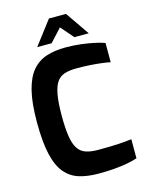

<svg xmlns="http://www.w3.org/2000/svg" viewBox="-136 -1017 858 1108"><g transform="rotate(-15 293.0 -463.5)"><path d="M313 6Q248 6 198.5 -9Q149 -24 114.5 -64Q80 -104 62.5 -178.5Q45 -253 45 -372Q45 -487 63.5 -560.5Q82 -634 117 -674.5Q152 -715 202 -731Q252 -747 315 -747Q365 -747 408.5 -741.5Q452 -736 487 -728.5Q522 -721 546 -712V-597Q528 -601 497.5 -605Q467 -609 428 -611.5Q389 -614 346 -614Q304 -614 274.5 -604.5Q245 -595 227.5 -569.5Q210 -544 201.5 -496Q193 -448 193 -371Q193 -297 200.5 -249Q208 -201 225 -174.5Q242 -148 271.5 -137.5Q301 -127 346 -127Q422 -127 469.5 -130Q517 -133 546 -137V-23Q519 -14 484 -7.5Q449 -1 407 2.5Q365 6 313 6ZM159 -791 267 -933H369L467 -791H381L315 -867L245 -791Z"/></g></svg>

Font: Exo Thin
Style: Bold
Weight: 700
Version: Version 2.000